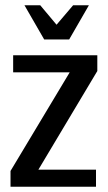

<svg xmlns="http://www.w3.org/2000/svg" viewBox="-20 -710 410 730"><path d="M350 -440 126 -65H345V0H20V-60L245 -435H30V-500H350ZM133 -690 195 -616 258 -690H318L243 -560H148L73 -690Z"/></svg>

Font: Cuprum
Style: Regular
Weight: 400
Designer: Jovanny Lemonad
Foundry: Jovanny Lemonad
Version: Version 1.002